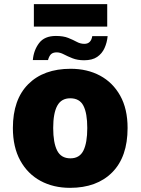

<svg xmlns="http://www.w3.org/2000/svg" viewBox="-20 -894 677 924"><path d="M143 -766V-874H496V-766ZM138 -605Q142 -652 168 -686.5Q194 -721 249 -721Q285 -721 308.5 -711.5Q332 -702 349.5 -692.5Q367 -683 386 -683Q418 -683 424 -720H498Q495 -689 483 -662.5Q471 -636 447.5 -620Q424 -604 385 -604Q353 -604 329 -613.5Q305 -623 287 -632.5Q269 -642 253 -642Q236 -642 226.5 -634Q217 -626 211 -605ZM594 -278Q594 -139 520 -64.5Q446 10 317 10Q237 10 175 -23.5Q113 -57 77.5 -121.5Q42 -186 42 -278Q42 -415 116 -489Q190 -563 320 -563Q400 -563 461.5 -530Q523 -497 558.5 -433.5Q594 -370 594 -278ZM236 -278Q236 -207 255 -169.5Q274 -132 319 -132Q363 -132 381.5 -169.5Q400 -207 400 -278Q400 -349 381.5 -385Q363 -421 318 -421Q275 -421 255.5 -385Q236 -349 236 -278Z"/></svg>

Font: Noto Sans Black
Style: Regular
Weight: 900
Designer: Monotype Design Team
Foundry: Monotype Imaging Inc.
Version: Version 2.007